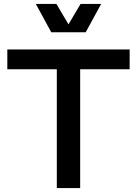

<svg xmlns="http://www.w3.org/2000/svg" viewBox="-20 -950 693 970"><path d="M17 -600V-700H635V-600H385V0H267V-600ZM326 -827 387 -930H491L413 -787H239L161 -930H265Z"/></svg>

Font: MedMera Sans Semibold
Style: Regular
Weight: 600
Designer: Kasper Nordkvist
Foundry: UNCUT.wtf
Version: Version 1.300